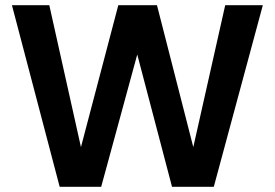

<svg xmlns="http://www.w3.org/2000/svg" viewBox="-20 -720 1058 740"><path d="M210 0 26 -700H170L292 -153L436 -700H585L725 -153L848 -700H993L804 0H643L509 -510L370 0Z"/></svg>

Font: DM Sans
Style: Bold
Weight: 700
Designer: Colophon Foundry, Jonny Pinhorn
Foundry: Colophon Foundry
Version: Version 4.004; ttfautohint (v1.8.4.7-5d5b)